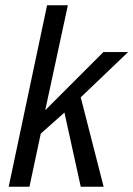

<svg xmlns="http://www.w3.org/2000/svg" viewBox="-20 -710 507 730"><path d="M287 -340 374 0H287L225 -282L135 -202L92 0H13L159 -690H238L152 -291L373 -512H467Z"/></svg>

Font: Decalotype
Style: Italic
Weight: 400
Italic angle: -12°
Designer: Alfredo Marco Pradil
Foundry: Alfredo Marco Pradil
Version: Version 1.0